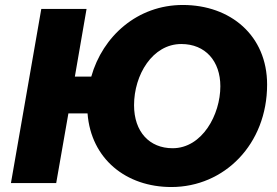

<svg xmlns="http://www.w3.org/2000/svg" viewBox="-20 -736 1112 772"><path d="M24 0H206L255 -280H332C346 -97 487 16 669 16C882 16 1054 -156 1054 -396C1054 -593 907 -716 715 -716C533 -716 393 -591 347 -428H281L328 -700H146ZM674 -140C581 -140 519 -206 519 -313C519 -435 593 -559 709 -559C806 -559 866 -490 866 -389C866 -275 793 -140 674 -140Z"/></svg>

Font: Fixel Display 20240404 ExBold
Style: Italic
Weight: 800
Italic angle: -10°
Designer: AlfaBravo + MacPaw
Foundry: Kyrylo Tkachov, Marchela Mozhyna, Serhii Makarenko, Maria Weinstein, Zakhar Kryvoshyya
Version: Version 1.211;Glyphs 3.2 (3225)